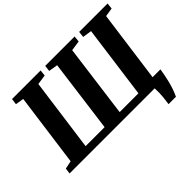

<svg xmlns="http://www.w3.org/2000/svg" viewBox="-178 -1052 1529 1529"><g transform="rotate(-45 586.0 -288.0)"><path d="M948.5 167Q951 151 953.2 133Q955.5 115 957.5 94.5Q959.5 74 960.2 50.5Q961 27 959.5 0L928 -74.5H1099Q1089.5 -16 1079 28.8Q1068.5 73.5 1056.5 107.2Q1044.5 141 1032 167ZM1 0 7.5 -48.5 75.5 -62.5 159.5 -680.5 89 -692 96 -743H418L412.5 -692L329 -679.5L245 -63.5H459L540.5 -679.5L463.5 -692L469.5 -743H800.5L795.5 -692L710 -679.5L628.5 -63.5H840L923.5 -680.5L846.5 -692L852 -743H1172L1166.5 -692L1093 -680.5L1009 -63L1085.5 -48.5L1080 0Z"/></g></svg>

Font: Merriweather 28pt Black
Style: Italic
Weight: 900
Italic angle: -7.8°
Version: Version 2.101